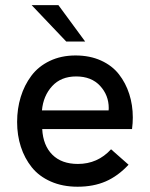

<svg xmlns="http://www.w3.org/2000/svg" viewBox="-20 -717 582 746"><path d="M281.5 8.5Q223 8.5 177.2 -11.8Q131.5 -32 103.5 -67Q75.5 -102 61 -146.8Q46.5 -191.5 46.5 -243Q46.5 -294.5 60.5 -340.2Q74.5 -386 101.8 -422.5Q129 -459 173.2 -480.2Q217.5 -501.5 273.5 -501.5Q329 -501.5 372.5 -481.8Q416 -462 442.2 -428.2Q468.5 -394.5 482.2 -351.8Q496 -309 496 -260.5Q496 -239 493 -215.5H144Q147.5 -151.5 183.5 -115.8Q219.5 -80 282.5 -80Q359.5 -80 411.5 -137L479.5 -77Q438.5 -33 390.8 -12.2Q343 8.5 281.5 8.5ZM103 -697H207L311 -555.5H237.5ZM143 -288H402L402.5 -297Q402.5 -347 368.8 -383.5Q335 -420 276 -420Q217 -420 182.5 -382.2Q148 -344.5 143 -288Z"/></svg>

Font: HK Grotesk Medium
Style: Regular
Weight: 500
Designer: Alfredo Marco Pradil
Foundry: Hanken Design Co.
Version: Version 3.001;FEAKit 1.0